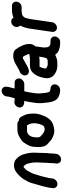

<svg xmlns="http://www.w3.org/2000/svg" viewBox="779 -1475 775 2373"><g transform="rotate(-90 1166.5 -288.5)"><path d="M342 -141C341 -102 340 -77 338 -65L336 -8L332 19C330 35 334 49 344 61C354 73 367 79 383 79C399 79 415 73 428 61C441 49 449 35 451 19L455 -10L458 -70C461 -88 462 -102 462 -113C462 -124 462 -138 463 -155C464 -172 464 -185 464 -194C464 -203 465 -212 465 -220C470 -276 463 -332 445 -387C441 -400 435 -413 429 -425C423 -437 410 -453 390 -473C370 -493 343 -503 307 -503C271 -503 237 -488 205 -459C177 -434 154 -409 139 -384L108 -329C102 -319 96 -303 90 -282C84 -261 80 -245 76 -233L54 -157C50 -144 47 -132 45 -121C43 -110 41 -101 39 -94C37 -87 35 -79 34 -71L28 -25C26 -9 29 4 39 16C49 28 63 34 79 34C95 34 110 28 123 16C136 4 145 -9 147 -25L153 -71C153 -73 154 -77 156 -83C158 -89 161 -102 165 -122C169 -142 176 -166 184 -193C192 -220 199 -241 204 -258C209 -275 222 -302 244 -339C251 -351 261 -362 276 -374L284 -382C286 -384 289 -384 293 -384C297 -384 299 -383 301 -381C315 -367 324 -354 328 -341C342 -296 348 -250 345 -202C344 -187 343 -167 342 -141Z M804 -342C809 -333 813 -326 815 -321C817 -316 819 -310 822 -304C825 -298 827 -288 829 -271C831 -254 830 -238 827 -221C820 -181 809 -153 794 -135C791 -132 783 -129 770 -126C757 -123 748 -123 744 -125C728 -127 710 -137 689 -156L669 -174C663 -179 660 -183 660 -184C655 -203 653 -219 655 -232C657 -262 662 -283 670 -297C678 -311 684 -320 690 -324C696 -328 703 -333 711 -336L725 -342ZM862 -443C852 -455 839 -461 822 -461H742C704 -461 661 -441 611 -403C597 -392 581 -370 564 -338C550 -315 541 -288 538 -255C530 -171 541 -116 571 -90C584 -78 596 -69 605 -60C614 -51 624 -44 634 -37C674 -13 712 -2 748 -5C806 -12 847 -29 873 -58C884 -70 893 -83 902 -96C911 -109 920 -130 931 -160C942 -190 948 -216 949 -238C950 -260 950 -283 947 -308C944 -333 940 -350 936 -359C932 -368 928 -376 925 -384C922 -392 918 -400 913 -409L906 -419C897 -434 883 -442 862 -443Z M1139 -495H1114C1097 -501 1082 -500 1066 -493C1050 -486 1039 -474 1031 -458C1023 -442 1022 -428 1028 -413C1037 -388 1061 -376 1100 -376H1106C1099 -353 1092 -316 1085 -265L1081 -235C1076 -198 1077 -155 1084 -108C1085 -99 1086 -88 1088 -73C1090 -58 1092 -48 1094 -41C1096 -34 1099 -27 1102 -18C1113 16 1134 40 1168 53C1192 63 1214 67 1234 67H1241C1257 67 1272 62 1286 50C1300 38 1308 24 1310 8C1312 -8 1308 -22 1298 -34C1288 -46 1274 -52 1258 -52H1251C1247 -52 1242 -54 1235 -56C1228 -58 1224 -60 1222 -62L1218 -66L1214 -75C1210 -87 1207 -99 1206 -110C1205 -120 1203 -138 1200 -164C1197 -190 1197 -214 1200 -235L1204 -265C1210 -309 1217 -346 1225 -376H1314C1330 -376 1345 -382 1359 -394C1373 -406 1381 -420 1383 -436C1385 -452 1381 -466 1371 -478C1361 -490 1347 -495 1331 -495H1259L1277 -567L1281 -596C1283 -612 1279 -626 1269 -638C1259 -650 1246 -656 1230 -656C1214 -656 1198 -650 1185 -638C1172 -626 1164 -612 1162 -596L1158 -567Z M1603 -87 1557 -86C1552 -86 1549 -87 1545 -88C1525 -93 1512 -101 1508 -110C1507 -112 1507 -112 1506 -113L1510 -136C1512 -148 1517 -165 1528 -187H1606C1610 -187 1626 -188 1653 -191L1646 -149C1645 -141 1643 -130 1639 -118C1637 -113 1635 -108 1633 -104C1631 -100 1631 -97 1630 -97C1619 -90 1610 -87 1603 -87ZM1588 32C1612 32 1641 23 1675 6C1680 13 1686 19 1694 26C1707 40 1724 49 1742 55C1768 63 1788 67 1804 67H1839C1852 67 1865 62 1878 50C1891 38 1900 24 1902 8C1904 -8 1900 -22 1890 -34C1880 -46 1867 -52 1851 -52H1826C1820 -52 1816 -52 1814 -53C1812 -54 1807 -55 1800 -56C1793 -57 1787 -61 1783 -66C1775 -73 1770 -83 1769 -94C1768 -105 1767 -114 1766 -121C1765 -128 1766 -139 1768 -153L1780 -238C1801 -260 1811 -285 1809 -312C1809 -319 1808 -326 1808 -335C1808 -344 1806 -352 1803 -362C1800 -372 1798 -380 1796 -386C1794 -392 1792 -397 1789 -402C1786 -407 1783 -413 1781 -419C1779 -425 1774 -434 1767 -446C1760 -458 1751 -471 1741 -484C1731 -497 1715 -505 1696 -509C1666 -517 1632 -513 1595 -499C1582 -494 1561 -483 1533 -466L1507 -451C1496 -444 1488 -440 1485 -439L1470 -433C1454 -428 1442 -418 1432 -403C1422 -388 1419 -373 1422 -358C1425 -343 1433 -331 1447 -324C1461 -317 1476 -316 1492 -321C1508 -326 1520 -331 1528 -335C1536 -339 1551 -347 1572 -360C1593 -373 1608 -381 1615 -384C1622 -387 1626 -390 1628 -391C1636 -393 1644 -394 1649 -394C1659 -383 1665 -372 1668 -363C1671 -354 1674 -346 1678 -341C1682 -336 1683 -331 1684 -326C1685 -321 1686 -317 1687 -314C1682 -313 1677 -313 1673 -312C1669 -311 1663 -310 1657 -309C1651 -308 1645 -308 1639 -307C1633 -306 1622 -306 1607 -306H1555C1535 -306 1518 -304 1502 -300C1486 -296 1469 -285 1453 -268C1427 -241 1409 -208 1399 -168C1397 -162 1396 -155 1394 -148C1392 -141 1390 -133 1389 -126C1388 -119 1387 -112 1387 -105C1383 -59 1402 -23 1443 4C1474 23 1506 33 1540 33Z M2033 -418C2026 -406 2022 -393 2018 -381L2012 -364C2010 -358 2009 -351 2006 -342C2003 -333 2001 -318 1998 -298L1959 -31C1957 -15 1961 -2 1971 10C1981 22 1994 28 2010 28C2026 28 2042 22 2055 10C2068 -2 2076 -15 2078 -31L2117 -298C2119 -310 2121 -320 2123 -328C2125 -336 2127 -342 2128 -347L2132 -364C2133 -365 2134 -367 2135 -369C2136 -371 2140 -377 2148 -386C2156 -395 2165 -401 2174 -403C2183 -405 2191 -406 2198 -407C2205 -408 2209 -409 2212 -409H2265C2281 -409 2296 -414 2309 -426C2322 -438 2330 -452 2332 -468C2334 -484 2331 -498 2321 -510C2311 -522 2298 -528 2282 -528H2229C2198 -528 2166 -522 2135 -509C2125 -526 2111 -535 2094 -537C2077 -539 2062 -534 2048 -524C2034 -514 2025 -501 2021 -484C2017 -467 2019 -453 2028 -440L2033 -432C2034 -432 2034 -432 2034 -431L2035 -430Z"/></g></svg>

Font: AppleStorm
Style: XbdIta
Weight: 800
Foundry: Cannot Into Space Fonts
Version: Version 1.01